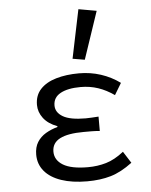

<svg xmlns="http://www.w3.org/2000/svg" viewBox="-56 -845 712 904"><g transform="rotate(-5 300.0 -393.5)"><path d="M320 12Q249 12 197.5 -5.5Q146 -23 118.5 -56Q91 -89 91 -134Q91 -169 106 -193Q121 -217 146.5 -232Q172 -247 202 -255V-259Q159 -275 137 -304Q115 -333 115 -367Q115 -412 142 -441Q169 -470 216.5 -484Q264 -498 325 -498Q379 -498 428 -482Q477 -466 518 -436L485 -381Q448 -407 409.5 -420Q371 -433 327 -433Q266 -433 231.5 -414Q197 -395 197 -357Q197 -324 231 -304Q265 -284 338 -284Q352 -284 366.5 -285Q381 -286 399 -287V-219Q378 -221 359.5 -221Q341 -221 323 -221Q248 -221 210.5 -201.5Q173 -182 173 -141Q173 -101 211.5 -77.5Q250 -54 329 -54Q374 -54 415 -66Q456 -78 499 -112L534 -57Q481 -17 431.5 -2.5Q382 12 320 12ZM358 -559.3 300.9 -568.9 348.6 -799 433.7 -783.9Z"/></g></svg>

Font: Source Code Pro ExtraLight
Style: Regular
Weight: 200
Monospace: yes
Designer: Paul D. Hunt, Teo Tuominen
Foundry: Adobe
Version: Version 1.026;hotconv 1.1.0;makeotfexe 2.6.0